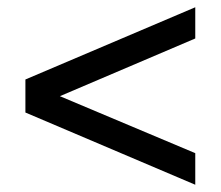

<svg xmlns="http://www.w3.org/2000/svg" viewBox="-20 -615 608 529"><path d="M518 -106V-193L145 -350L518 -509V-595L50 -396V-305Z"/></svg>

Font: MuseoModerno SemiBold
Style: Regular
Weight: 400
Version: Version 1.001